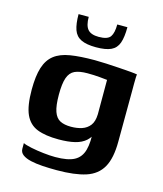

<svg xmlns="http://www.w3.org/2000/svg" viewBox="-106 -660 729 858"><g transform="rotate(15 258.5 -231.5)"><path d="M237 118Q202 118 171 116Q140 114 116 108.5Q92 103 78 92.5Q64 82 64 65Q64 60 64 51.5Q64 43 64 39Q76 45 102.5 50.5Q129 56 160 59.5Q191 63 215 63Q273 63 303 47Q333 31 343 -5.5Q353 -42 348 -100L365 -98Q354 -67 334.5 -49.5Q315 -32 284 -24.5Q253 -17 209 -17Q148 -17 110 -32Q72 -47 54 -86.5Q36 -126 36 -201Q36 -264 48.5 -303.5Q61 -343 88.5 -364.5Q116 -386 161.5 -393.5Q207 -401 275 -401Q297 -401 327 -399.5Q357 -398 387.5 -396Q418 -394 441.5 -392Q465 -390 473 -388Q472 -385 471.5 -373Q471 -361 471 -345.5Q471 -330 471 -315L470 -77Q470 0 446 42.5Q422 85 371 101.5Q320 118 237 118ZM248 -86Q276 -86 298.5 -93.5Q321 -101 335 -119Q349 -137 350 -171V-330Q342 -331 315.5 -333.5Q289 -336 258 -336Q221 -336 199.5 -326Q178 -316 168.5 -289Q159 -262 159 -211Q159 -160 168.5 -133Q178 -106 197.5 -96Q217 -86 248 -86ZM264 -458Q220 -458 195 -470Q170 -482 160.5 -509Q151 -536 151 -581H198Q198 -541 213 -523.5Q228 -506 264 -506Q305 -506 317.5 -524Q330 -542 330 -581H377Q377 -535 367.5 -508Q358 -481 333.5 -469.5Q309 -458 264 -458Z"/></g></svg>

Font: Genos Thin SemiBold
Style: Regular
Weight: 600
Version: Version 1.010